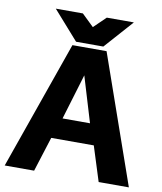

<svg xmlns="http://www.w3.org/2000/svg" viewBox="-92 -892 812 964"><g transform="rotate(10 314.5 -410.0)"><path d="M512 -820H374L313 -761L252 -820H114L243 -674H382ZM313 -515 383 -283H243ZM631 0 402 -654H228L-2 0H148L204 -177H421L477 0Z"/></g></svg>

Font: Falling Sky
Style: Bd+
Weight: 400
Designer: Paul D. Hunt
Foundry: Adobe Systems Incorporated
Version: Version 1.02